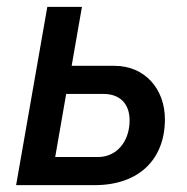

<svg xmlns="http://www.w3.org/2000/svg" viewBox="-20 -540 544 560"><path d="M27 0H256C387 0 461 -77 461 -192C461 -280 403 -348 314 -348H189L219 -520H118ZM141 -82 173 -266H282C330 -266 358 -237 358 -189C358 -127 320 -82 266 -82Z"/></svg>

Font: Fixel Text 20240404 Medium
Style: Italic
Weight: 500
Width: 4
Italic angle: -10°
Designer: AlfaBravo + MacPaw
Foundry: Kyrylo Tkachov, Marchela Mozhyna, Serhii Makarenko, Maria Weinstein, Zakhar Kryvoshyya
Version: Version 1.211;Glyphs 3.2 (3225)